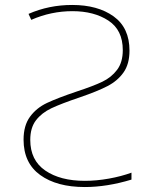

<svg xmlns="http://www.w3.org/2000/svg" viewBox="-20 -744 640 774"><path d="M75 -181Q75 -238 101 -273.5Q127 -309 169.5 -329Q212 -349 289 -375Q356 -397 392.5 -414.5Q429 -432 452 -462.5Q475 -493 475 -542Q475 -623 417 -661Q359 -699 272 -699Q186 -699 106 -664L95 -688Q177 -724 271 -724Q374 -724 438 -678Q502 -632 502 -540Q502 -486 478 -452Q454 -418 413.5 -397Q373 -376 303 -352Q226 -326 187 -307.5Q148 -289 125 -259Q102 -229 102 -180Q102 -98 162.5 -56.5Q223 -15 322 -15Q369 -15 419 -24Q469 -33 510 -48V-20Q411 10 322 10Q209 10 142 -38.5Q75 -87 75 -181Z"/></svg>

Font: Noto Sans Mono UI Thin
Style: Regular
Weight: 250
Monospace: yes
Designer: Monotype Design team
Foundry: Monotype Imaging Inc.
Version: Version 1.000